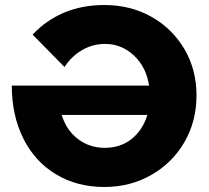

<svg xmlns="http://www.w3.org/2000/svg" viewBox="-20 -732 831 765"><path d="M27 -391H574Q563 -464 514 -510.5Q465 -557 398 -557Q349 -557 306.5 -532Q264 -507 237 -465L110 -594Q163 -651 235 -681.5Q307 -712 396 -712Q500 -712 583.5 -665Q667 -618 715 -536Q763 -454 763 -352Q763 -249 715 -166Q667 -83 583 -35Q499 13 396 13Q287 13 203 -37.5Q119 -88 73 -180Q27 -272 27 -391ZM567 -274H226Q244 -214 290 -178.5Q336 -143 398 -143Q460 -143 504.5 -178.5Q549 -214 567 -274Z"/></svg>

Font: Gontserrat
Style: Bold
Weight: 700
Designer: Julieta Ulanovsky
Foundry: Julieta Ulanovsky
Version: Version 6.001